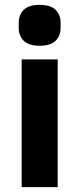

<svg xmlns="http://www.w3.org/2000/svg" viewBox="-20 -769 326 789"><path d="M143 -581Q98 -581 77.5 -601.5Q57 -622 57 -654V-676Q57 -708 77.5 -728.5Q98 -749 143 -749Q188 -749 208.5 -728.5Q229 -708 229 -676V-654Q229 -622 208.5 -601.5Q188 -581 143 -581ZM69 -525H217V0H69Z"/></svg>

Font: IBM Plex Sans Devanagari
Style: Bold
Weight: 700
Designer: Mike Abbink, Paul van der Laan, Pieter van Rosmalen, Erin McLaughlin
Foundry: Bold Monday
Version: Version 1.1